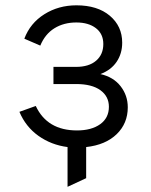

<svg xmlns="http://www.w3.org/2000/svg" viewBox="-20 -543 568 722"><path d="M234 159.5V10Q172.5 2 124.5 -32.2Q76.5 -66.5 53 -122.5L114.5 -144.5Q157.5 -52.5 269.5 -52.5Q324 -52.5 356.8 -76Q389.5 -99.5 389.5 -141.5Q389.5 -180.5 357.5 -203.8Q325.5 -227 266 -227H181V-291.5H266Q314.5 -291.5 341.5 -314.8Q368.5 -338 368.5 -377.5Q368.5 -415.5 340.8 -437Q313 -458.5 267 -458.5Q220 -458.5 184.8 -436.8Q149.5 -415 131.5 -371.5L71.5 -397.5Q93.5 -456 146.8 -489.5Q200 -523 267.5 -523Q346.5 -523 393 -483.8Q439.5 -444.5 439.5 -382.5Q439.5 -341.5 418.5 -310.5Q397.5 -279.5 357.5 -264.5Q406.5 -253.5 433.5 -218.8Q460.5 -184 460.5 -139.5Q460.5 -79 418.8 -38.5Q377 2 304 10V127Z"/></svg>

Font: Overpass Light
Style: Regular
Weight: 300
Designer: Delve Withrington, Dave Bailey, Thomas Jockin
Foundry: Delve Fonts LLC
Version: Version 4.000; ttfautohint (v1.8.3)